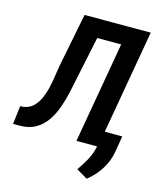

<svg xmlns="http://www.w3.org/2000/svg" viewBox="-151 -810 952 1103"><g transform="rotate(15 325.0 -258.0)"><path d="M511.7 -710.9 492.7 -601.6H214.8L233.9 -710.9ZM607.4 -710.9 483.4 0H356L480 -710.9ZM213.9 -710.9H341.3L266.6 -354.5Q257.8 -310.5 247.1 -261.2Q236.3 -211.9 219.5 -165Q202.6 -118.2 176 -80.3Q149.4 -42.5 109.4 -20.8Q69.3 1 12.7 0H-21L-7.8 -108.9L6.8 -109.4Q42.5 -113.3 66.4 -135Q90.3 -156.7 105 -189.7Q119.6 -222.7 128.2 -260Q136.7 -297.4 141.6 -332.8Q146.5 -368.2 151.4 -395ZM603.5 -92.8 588.9 -2.9Q579.6 56.2 547.9 107.2Q516.1 158.2 468.8 194.8L403.3 156.2Q419.4 131.8 434.3 108.2Q449.2 84.5 460.7 58.6Q472.2 32.7 478 3.4L494.6 -92.8Z"/></g></svg>

Font: Roboto Condensed SemiBold
Style: Italic
Weight: 600
Italic angle: -12°
Designer: Christian Robertson
Foundry: Google
Version: Version 3.008; 2023